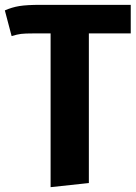

<svg xmlns="http://www.w3.org/2000/svg" viewBox="-28 -551 561 793"><path d="M512 -413H339V205L181 222V-413H110Q75 -413 59 -411Q43 -409 20 -402L-8 -508Q21 -521 52 -526Q83 -531 139 -531H512Z"/></svg>

Font: FiraGOUPP
Style: Bold
Weight: 700
Designer: bBox Type
Foundry: bBox Type GmbH
Version: Version 1.001